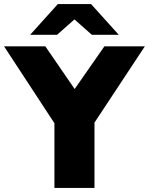

<svg xmlns="http://www.w3.org/2000/svg" viewBox="-32 -929 736 949"><path d="M237 -320 -12 -700H192L337 -489L484 -700H684L435 -323V0H237ZM254 -909H418L555 -757H422L336 -833L250 -757H117Z"/></svg>

Font: Chess Sans ExtraBold
Style: Regular
Weight: 800
Designer: Wolf Bōese
Foundry: Wolf Bōese
Version: Version 7.223